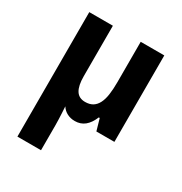

<svg xmlns="http://www.w3.org/2000/svg" viewBox="-182 -678 993 1050"><g transform="rotate(30 315.0 -153.0)"><path d="M227.1 -227.1Q227.1 -168 245.4 -138.4Q263.7 -108.9 303.2 -108.9Q331.5 -108.9 350.6 -120.6Q369.6 -132.3 381.3 -155.3Q393.1 -178.2 397.9 -211.9Q402.8 -245.6 402.8 -289.1V-545.9H551.8V0H438L417 -73.2H411.1Q394 -31.7 368.4 -11Q342.8 9.8 306.2 9.8Q279.8 9.8 257.8 -1.5Q235.8 -12.7 222.2 -34.2Q223.1 -13.7 224.6 7.3Q225.6 25.4 226.3 45.9Q227.1 66.4 227.1 84V240.2H78.1V-545.9H227.1Z"/></g></svg>

Font: Droid Sans
Style: Bold
Weight: 700
Foundry: Ascender Corporation
Version: Version 1.00 build 112